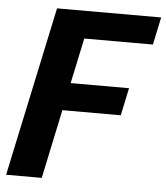

<svg xmlns="http://www.w3.org/2000/svg" viewBox="-53 -785 719 832"><g transform="rotate(5 307.0 -369.0)"><path d="M477 -300H223L159.5 0H4.5L161.5 -737.5H614.5L589 -617.5H290.5L248.5 -420H502.5Z"/></g></svg>

Font: Epilogue
Style: Bold Italic
Weight: 700
Italic angle: -12°
Designer: Tyler Finck
Foundry: Etcetera Type Co
Version: Version 2.111; ttfautohint (v1.8.3)